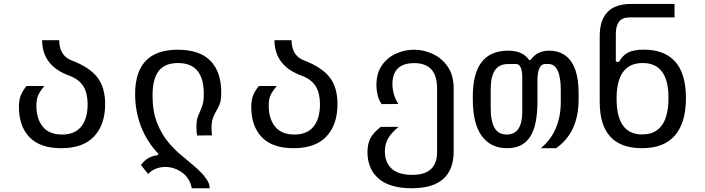

<svg xmlns="http://www.w3.org/2000/svg" viewBox="-20 -768 3652 995"><path d="M297.4 0Q188 0 133.1 -56.6Q78.1 -113.3 78.1 -213.9Q78.1 -244.6 85.4 -267.8Q92.8 -291 117.2 -322.3H210Q185.1 -292.5 176.8 -271.7Q168.5 -251 168.5 -221.2Q168.5 -152.3 201.7 -111.6Q234.9 -70.8 301.3 -70.8Q367.7 -70.8 400.9 -112.1Q434.1 -153.3 434.1 -227.5Q434.1 -284.2 412.8 -319.6Q391.6 -355 341.8 -375Q199.2 -424.8 198.2 -559.6H286.6Q287.6 -481 348.6 -456.1Q443.8 -419.9 484.4 -367.4Q524.9 -314.9 524.9 -229Q524.9 -122.6 468 -61.3Q411.1 0 297.4 0Z M974.1 207.5Q962.4 152.3 922.1 124.8Q881.8 97.2 836.9 97.2Q811 97.2 787.8 106.2Q764.6 115.2 748 133.8L710.4 87.4Q740.7 43 795.4 36.6L801.8 29.8Q740.7 -33.7 710.4 -113.5Q680.2 -193.4 680.2 -280.3Q680.2 -510.3 900.9 -510.3Q1014.6 -510.3 1070.6 -452.9Q1126.5 -395.5 1126.5 -289.6Q1126.5 -249 1119.1 -230Q1111.8 -210.9 1097.7 -187Q1089.8 -173.3 1083 -154.5Q1076.2 -135.7 1076.2 -103.5Q1076.2 -93.8 1076.9 -85Q1077.6 -76.2 1078.6 -66.4L1001 -65.9Q998 -89.4 998 -109.9Q998 -138.7 1002.7 -154.5Q1007.3 -170.4 1013.7 -183.6Q1023.4 -204.1 1029.8 -224.9Q1036.1 -245.6 1036.1 -282.2Q1036.1 -441.4 902.3 -441.4Q834.5 -441.4 802.5 -400.4Q770.5 -359.4 770.5 -272.5Q770.5 -190.4 794.2 -131.1Q817.9 -71.8 852.1 -31Q886.2 9.8 918.9 35.6Q956.1 66.4 990 95.7Q1023.9 125 1045.4 153.3Q1066.9 181.6 1066.9 207.5Z M1501.5 0Q1392.1 0 1337.2 -56.6Q1282.2 -113.3 1282.2 -213.9Q1282.2 -244.6 1289.6 -267.8Q1296.9 -291 1321.3 -322.3H1414.1Q1389.2 -292.5 1380.9 -271.7Q1372.6 -251 1372.6 -221.2Q1372.6 -152.3 1405.8 -111.6Q1439 -70.8 1505.4 -70.8Q1571.8 -70.8 1605 -112.1Q1638.2 -153.3 1638.2 -227.5Q1638.2 -284.2 1616.9 -319.6Q1595.7 -355 1545.9 -375Q1403.3 -424.8 1402.3 -559.6H1490.7Q1491.7 -481 1552.7 -456.1Q1647.9 -419.9 1688.5 -367.4Q1729 -314.9 1729 -229Q1729 -122.6 1672.1 -61.3Q1615.2 0 1501.5 0Z M2114.3 207.5Q1999.5 207.5 1941.9 157.5Q1884.3 107.4 1884.3 19.5Q1884.3 -20.5 1898.7 -49.8Q1913.1 -79.1 1953.1 -110.4H2044.9Q2009.8 -81.1 1992.2 -52.2Q1974.6 -23.4 1974.6 16.6Q1974.6 73.7 2009.8 106Q2044.9 138.2 2116.2 138.2Q2245.1 138.2 2245.1 20.5V-309.6Q2245.1 -440.9 2127 -440.9Q2013.7 -440.9 2013.7 -332.5Q2013.7 -278.3 2043.9 -229L1958 -228.5Q1943.4 -248 1937 -274.4Q1930.7 -300.8 1930.7 -327.1Q1930.7 -388.7 1959 -429.2Q1987.3 -469.7 2032 -490Q2076.7 -510.3 2125.5 -510.3Q2176.8 -510.3 2223.9 -488Q2271 -465.8 2301 -421.4Q2331.1 -377 2331.1 -309.1V15.6Q2331.1 207.5 2114.3 207.5Z M2607.9 0Q2522.9 0 2476.6 -63.5Q2430.2 -127 2430.2 -253.4V-268.1Q2430.2 -505.4 2612.8 -505.4Q2648.9 -505.4 2675.8 -494.6Q2702.6 -483.9 2722.2 -457H2729Q2750 -484.4 2773.2 -494.9Q2796.4 -505.4 2825.7 -505.4Q2899.4 -505.4 2939 -450.4Q2978.5 -395.5 2978.5 -285.2V-252.4Q2978.5 -81.5 2861.8 0H2782.7Q2886.2 -85 2886.2 -242.2V-299.3Q2886.2 -436.5 2821.8 -436.5H2805.7Q2765.1 -436.5 2765.1 -347.7V-240.2Q2765.1 -116.2 2726.6 -58.1Q2688 0 2607.9 0ZM2606 -70.8Q2686.5 -70.8 2686.5 -189.5V-365.7Q2686.5 -436.5 2653.3 -436.5L2610.8 -436Q2566.4 -435.5 2544.7 -403.6Q2522.9 -371.6 2522.9 -303.2V-210.9Q2522.9 -138.7 2543.2 -104.7Q2563.5 -70.8 2606 -70.8Z M3306.6 0Q3087.9 0 3087.9 -239.3V-578.1Q3086.9 -747.6 3250 -747.6H3475.6V-677.7H3240.2Q3171.4 -677.7 3171.4 -591.8V-448.2H3188.5Q3205.6 -480.5 3234.9 -495.6Q3264.2 -510.7 3316.4 -510.7Q3423.3 -510.7 3479 -448.7Q3534.7 -386.7 3534.7 -259.3Q3534.7 -132.8 3478 -66.4Q3421.4 0 3306.6 0ZM3307.6 -71.3Q3444.3 -71.3 3444.3 -260.7Q3444.3 -441.4 3310.5 -441.4Q3175.3 -441.4 3175.3 -256.8Q3175.3 -71.3 3307.6 -71.3Z"/></svg>

Font: Vazir Code Hack
Style: Code-Hack
Weight: 400
Foundry: DejaVu fonts team - Redesigned by Saber Rastikerdar
Version: Version 1.1.2